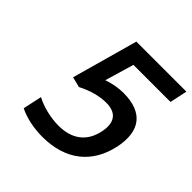

<svg xmlns="http://www.w3.org/2000/svg" viewBox="-178 -817 974 974"><g transform="rotate(45 309.0 -330.5)"><path d="M263 9C429 9 535 -76 567 -225C596 -364 536 -440 398 -440C361 -440 321 -433 286 -420L332 -576H598L618 -670H259L160 -315L216 -301C270 -329 323 -343 371 -343C444 -343 474 -300 457 -223C439 -138 380 -89 281 -89C226 -89 162 -104 116 -129L94 -27C141 -3 204 9 263 9Z"/></g></svg>

Font: LT Wave Mono Medium
Style: Italic
Weight: 500
Designer: Daniel Lyons
Version: Version 2.5 (Glyphs App)